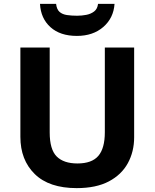

<svg xmlns="http://www.w3.org/2000/svg" viewBox="-20 -959 796 989"><path d="M671 -252Q671 -178 638.5 -118.5Q606 -59 540.5 -24.5Q475 10 375 10Q233 10 159 -62.5Q85 -135 85 -254V-714H236V-277Q236 -189 272 -153Q308 -117 379 -117Q453 -117 486.5 -156Q520 -195 520 -278V-714H671ZM570 -939Q565 -866 512 -820Q459 -774 376 -774Q290 -774 240 -819Q190 -864 186 -939H269Q272 -911 286.5 -898Q301 -885 325 -881.5Q349 -878 377 -878Q401 -878 424.5 -882.5Q448 -887 465 -900Q482 -913 485 -939Z"/></svg>

Font: Noto Sans Nag Mundari
Style: Bold
Weight: 700
Version: Version 1.000